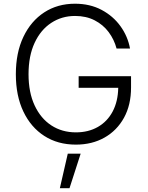

<svg xmlns="http://www.w3.org/2000/svg" viewBox="-20 -757 784 1018"><path d="M382.3 9.8Q286.6 9.8 215.1 -36.1Q143.6 -82 103.8 -165.8Q64 -249.5 64 -363.3Q64 -477.5 104 -561.5Q144 -645.5 214.6 -691.4Q285.2 -737.3 377.4 -737.3Q457 -737.3 518.6 -704.6Q580.1 -671.9 618.9 -617.9Q657.7 -564 669.4 -499.5H598.1Q585.4 -547.4 556.2 -586.7Q526.9 -626 481.9 -649.2Q437 -672.4 377.9 -672.4Q307.6 -672.4 251.7 -635.7Q195.8 -599.1 163.6 -530Q131.3 -460.9 131.3 -363.3Q131.3 -267.1 163.6 -198Q195.8 -128.9 252.4 -92Q309.1 -55.2 382.3 -55.2Q448.7 -55.2 499 -84Q549.3 -112.8 577.4 -166Q605.5 -219.2 606.9 -291.5H397V-353H674.8V-293Q674.8 -200.7 637.5 -132.8Q600.1 -64.9 534.2 -27.6Q468.3 9.8 382.3 9.8ZM297.4 240.7 339.4 57.6H407.7L348.6 240.7Z"/></svg>

Font: Inter Light
Style: Regular
Weight: 300
Designer: Rasmus Andersson
Foundry: rsms
Version: Version 4.000;git-a52131595